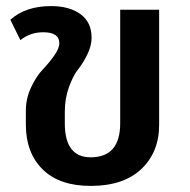

<svg xmlns="http://www.w3.org/2000/svg" viewBox="-20 -598 624 631"><path d="M278 13Q175 13 120 -41.5Q65 -96 65 -188V-235Q65 -274 82 -310.5Q99 -347 120 -369Q141 -391 158 -415Q175 -439 175 -456Q175 -492 122 -492Q79 -492 47 -466L14 -533Q64 -578 148 -578Q208 -578 244.5 -551.5Q281 -525 281 -474Q281 -448 267.5 -420Q254 -392 237 -370.5Q220 -349 206.5 -311.5Q193 -274 193 -231V-193Q193 -81 278 -81Q375 -81 375 -193V-566H503V-188Q503 -98 444.5 -42.5Q386 13 278 13Z"/></svg>

Font: FiraGO Medium
Style: Regular
Weight: 500
Designer: bBox Type
Foundry: bBox Type GmbH
Version: Version 1.001;PS 001.001;hotconv 1.0.88;makeotf.lib2.5.64775